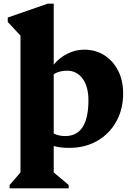

<svg xmlns="http://www.w3.org/2000/svg" viewBox="-20 -785 721 1040"><path d="M32 235V217L91 149V-592L22 -666V-690L238 -765H271V-435Q301 -472 345 -494Q389 -516 436 -516Q498 -516 545.5 -485.5Q593 -455 620 -402Q647 -349 647 -279Q647 -193 609.5 -126Q572 -59 506 -21.5Q440 16 354 16Q306 16 271 6V149L352 217V235ZM343 -402Q301 -402 271 -383V-62Q298 -48 333 -48Q459 -48 459 -242Q459 -316 427.5 -359Q396 -402 343 -402Z"/></svg>

Font: Platypi ExtraBold
Style: Regular
Weight: 800
Designer: David Sargent
Foundry: Bolt Cutter Type
Version: Version 1.200; ttfautohint (v1.8.4.7-5d5b)